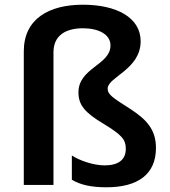

<svg xmlns="http://www.w3.org/2000/svg" viewBox="-20 -785 721 815"><path d="M577 -610C577 -711 474 -765 332 -765C189 -765 81 -706 81 -567V0H207V-563C207 -637 262 -665 332 -665C399 -665 449 -639 449 -592C449 -509 313 -497 313 -393C313 -340 339 -307 422 -258C497 -212 514 -193 514 -153C514 -108 484 -83 424 -83C376 -83 317 -104 285 -125V-22C322 0 368 10 432 10C565 10 642 -45 642 -157C642 -236 601 -278 534 -322C459 -370 437 -383 437 -409C437 -458 577 -490 577 -610Z"/></svg>

Font: Noto Sans Bamum SemiBold
Style: Regular
Weight: 600
Designer: Monotype Design Team
Foundry: Monotype Imaging Inc.
Version: Version 2.002